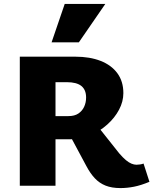

<svg xmlns="http://www.w3.org/2000/svg" viewBox="-20 -947 782 979"><path d="M81 0V-658H364Q438 -658 493 -636.5Q548 -615 578.5 -573.5Q609 -532 609 -472Q609 -429 587 -387.5Q565 -346 527 -312Q489 -278 441.5 -257.5Q394 -237 342 -237H154V-355H329Q360 -355 379.5 -368Q399 -381 409 -402.5Q419 -424 419 -450Q419 -489 395 -508.5Q371 -528 320 -528H263V0ZM594 12Q550 12 518.5 -0.5Q487 -13 463.5 -38Q440 -63 420 -101L324 -280L453 -335L588 -165Q607 -143 622 -130.5Q637 -118 650.5 -112.5Q664 -107 676 -107Q684 -107 694 -108.5Q704 -110 712 -113L742 -20Q699 -2 663.5 5Q628 12 594 12ZM243 -731 310 -927H517L382 -731Z"/></svg>

Font: Ysabeau Office Black
Style: Regular
Weight: 900
Designer: Christian Thalmann (Catharsis Fonts)
Version: Version 2.001;gftools[0.9.30]; featfreeze: tnum,lnum,ss02